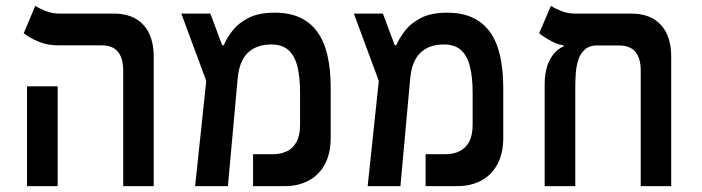

<svg xmlns="http://www.w3.org/2000/svg" viewBox="-20 -632 2384 652"><path d="M398.4 0V-392.1Q398.4 -478 325.7 -478H178.2Q140.6 -478 111.1 -490.5Q81.5 -502.9 60.5 -519L99.6 -611.8Q110.8 -604.5 133.8 -595.2Q156.7 -585.9 181.2 -585.9H366.2Q431.2 -585.9 466.6 -547.9Q502 -509.8 502 -439.5V0ZM71.8 0V-338.9H175.8V0Z M642.6 0 690.4 -451.7 733.9 -478.5H739.7Q750 -502.4 769.5 -527.8Q789.1 -553.2 823.5 -571Q857.9 -588.9 912.6 -588.9Q962.9 -588.9 998.8 -572.3Q1034.7 -555.7 1057.9 -523.4Q1081.1 -491.2 1092 -443.4Q1103 -395.5 1103 -333V-165Q1103 -110.4 1082.8 -73.5Q1062.5 -36.6 1027.3 -18.3Q992.2 0 948.2 0H839.4V-108.4H907.7Q933.1 -108.4 953.9 -118.2Q974.6 -127.9 986.8 -149.9Q999 -171.9 999 -208.5V-317.4Q999 -369.1 990 -405.8Q981 -442.4 959.7 -461.7Q938.5 -481 901.4 -481Q851.1 -481 821.8 -452.9Q792.5 -424.8 787.1 -365.7L753.9 0ZM688 -336.9 595.7 -585.9H694.3L735.8 -474.6Z M1228.5 0 1276.4 -451.7 1319.8 -478.5H1325.7Q1335.9 -502.4 1355.5 -527.8Q1375 -553.2 1409.4 -571Q1443.8 -588.9 1498.5 -588.9Q1548.8 -588.9 1584.7 -572.3Q1620.6 -555.7 1643.8 -523.4Q1667 -491.2 1678 -443.4Q1689 -395.5 1689 -333V-165Q1689 -110.4 1668.7 -73.5Q1648.4 -36.6 1613.3 -18.3Q1578.1 0 1534.2 0H1425.3V-108.4H1493.7Q1519 -108.4 1539.8 -118.2Q1560.5 -127.9 1572.8 -149.9Q1585 -171.9 1585 -208.5V-317.4Q1585 -369.1 1575.9 -405.8Q1566.9 -442.4 1545.7 -461.7Q1524.4 -481 1487.3 -481Q1437 -481 1407.7 -452.9Q1378.4 -424.8 1373 -365.7L1339.8 0ZM1273.9 -336.9 1181.6 -585.9H1280.3L1321.8 -474.6Z M2259.3 -439.5V0H2155.8V-391.6Q2155.8 -477.5 2083 -477.5H1905.8Q1879.4 -477.5 1853.3 -491.7Q1827.1 -505.9 1811 -519L1850.6 -611.8Q1861.8 -604.5 1884.5 -595.2Q1907.2 -585.9 1931.6 -585.9H2123.5Q2188.5 -585.9 2223.9 -547.9Q2259.3 -509.8 2259.3 -439.5ZM1894 -474.1V-510.3L2009.8 -478Q1981.9 -478 1966.3 -464.1Q1950.7 -450.2 1943.8 -428.7Q1937 -407.2 1935.3 -383.5Q1933.6 -359.9 1933.6 -339.8V0H1829.6V-349.1Q1830.6 -399.9 1848.6 -431.6Q1866.7 -463.4 1894 -474.1Z"/></svg>

Font: Cascadia Mono Medium
Style: Regular
Weight: 500
Monospace: yes
Designer: Aaron Bell
Foundry: Saja Typeworks
Version: Version 2407.024